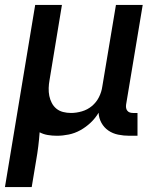

<svg xmlns="http://www.w3.org/2000/svg" viewBox="-29 -540 649 775"><path d="M-9 215 113 -520H221L171 -217Q168 -201 167.5 -184.5Q167 -168 170 -153Q173 -138 180 -124.5Q187 -111 198.5 -101.5Q210 -92 225.5 -88Q241 -84 258 -84Q279 -84 301.5 -90.5Q324 -97 342 -112Q360 -127 370.5 -148Q381 -169 384 -191L439 -520H547L480 -118Q479 -111 480 -104.5Q481 -98 485 -93Q489 -88 495 -86Q501 -84 508 -84H526V8H493Q470 8 448 3.5Q426 -1 408.5 -13Q391 -25 380.5 -44Q370 -63 369 -85Q356 -63 337 -45Q318 -27 295.5 -14.5Q273 -2 248.5 3Q224 8 201 8Q182 8 164 5Q146 2 131 -6Q129 22 125.5 50.5Q122 79 117 107L99 215Z"/></svg>

Font: Iosevka SS04 SmBd Ex Obl
Style: Regular
Weight: 600
Width: 7
Italic angle: -9°
Monospace: yes
Designer: Belleve Invis
Foundry: Belleve Invis
Version: Version 19.0.0; ttfautohint (v1.8.4)